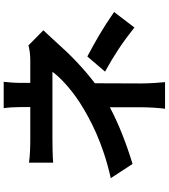

<svg xmlns="http://www.w3.org/2000/svg" viewBox="43 -900 914 1040"><g transform="rotate(-90 500.0 -380.0)"><path d="M871 -109 955 -219C859 -285 807 -314 714 -364L632 -268C719 -220 784 -178 871 -109ZM856 -602 774 -683C750 -676 722 -673 691 -673H571V-725C571 -756 574 -793 577 -817H434C438 -792 440 -756 440 -725V-673H267C232 -673 177 -674 139 -680V-549C170 -552 233 -553 269 -553C312 -553 577 -553 631 -553C602 -512 540 -454 463 -404C376 -349 248 -280 55 -237L132 -119C240 -152 347 -193 439 -242V-71C439 -31 435 29 431 57H575C572 26 568 -31 568 -71L569 -323C652 -386 728 -461 779 -519C801 -543 831 -576 856 -602Z"/></g></svg>

Font: Noto Sans JP
Style: Bold
Weight: 700
Designer: Ryoko NISHIZUKA 西塚涼子 (kana, bopomofo & ideographs); Paul D. Hunt (Latin, Greek & Cyrillic); Sandoll Communications 산돌커뮤니
Foundry: Adobe
Version: Version 2.004;hotconv 1.0.118;makeotfexe 2.5.65603